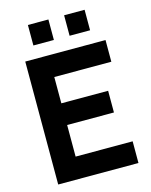

<svg xmlns="http://www.w3.org/2000/svg" viewBox="-133 -1001 856 1086"><g transform="rotate(-15 295.0 -458.0)"><path d="M350 -796V-916H470V-796ZM138 -796V-916H258V-796ZM70 0V-720H540V-593H206V-439H480V-312H206V-127H540V0Z"/></g></svg>

Font: Manrope ExtraLight ExtraBold
Style: Regular
Weight: 800
Version: Version 4.504